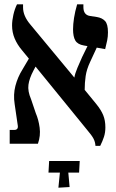

<svg xmlns="http://www.w3.org/2000/svg" viewBox="-20 -667 540 891"><path d="M25 0V-64H46Q67 -64 62 -88L48 -184Q41 -228 51.5 -268.5Q62 -309 84 -344L114 -395L82 -434Q60 -460 48 -488.5Q36 -517 36 -549Q36 -571 42 -598Q48 -625 59 -647H87V-632Q87 -593 121 -553L325 -307Q328 -325 339 -351.5Q350 -378 361 -402L386 -453L369 -456Q340 -461 329.5 -479Q319 -497 319 -531Q319 -554 323.5 -583.5Q328 -613 338 -647H367V-634Q367 -598 397 -593L430 -588Q454 -584 467.5 -569.5Q481 -555 481 -517Q481 -497 477.5 -480Q474 -463 468 -439L429 -446L398 -379Q382 -345 377.5 -314Q373 -283 373 -250L427 -184Q449 -157 459 -132.5Q469 -108 469 -76Q469 -52 462.5 -32Q456 -12 445 10H423Q422 -8 414 -23.5Q406 -39 382 -67L145 -358L135 -339Q116 -303 112 -273.5Q108 -244 124 -207L146 -142Q159 -112 164 -74.5Q169 -37 156 0ZM251 204 258 134H205L208 80H350L347 134H297L303 201Z"/></svg>

Font: Noto Serif Hebrew Condensed
Style: Bold
Weight: 700
Width: 3
Designer: Monotype Design Team
Foundry: Monotype Imaging Inc.
Version: Version 2.004; ttfautohint (v1.8.4.7-5d5b)